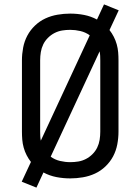

<svg xmlns="http://www.w3.org/2000/svg" viewBox="-20 -805 640 875"><path d="M146 50 79 23 121 -67Q110 -81 101.5 -97.5Q93 -114 88 -132Q83 -150 81.5 -168Q80 -186 80 -205V-530Q80 -559 85.5 -588Q91 -617 104.5 -642.5Q118 -668 139.5 -688.5Q161 -709 187 -721Q213 -733 242 -738Q271 -743 300 -743Q332 -743 363 -737Q394 -731 422 -716L454 -785L521 -758L479 -668Q490 -654 498.5 -637.5Q507 -621 512 -603Q517 -585 518.5 -567Q520 -549 520 -530V-205Q520 -176 514.5 -147Q509 -118 495.5 -92.5Q482 -67 460.5 -46.5Q439 -26 413 -14Q387 -2 358 3Q329 8 300 8Q268 8 237 2Q206 -4 178 -19ZM166 -164 389 -644Q370 -658 346.5 -663.5Q323 -669 300 -669Q281 -669 263 -666Q245 -663 228.5 -654.5Q212 -646 198.5 -632.5Q185 -619 177 -602.5Q169 -586 166 -567.5Q163 -549 163 -530V-205Q163 -195 163.5 -184.5Q164 -174 166 -164ZM300 -66Q319 -66 337 -69Q355 -72 371.5 -80.5Q388 -89 401.5 -102.5Q415 -116 423 -132.5Q431 -149 434 -167.5Q437 -186 437 -205V-530Q437 -540 436.5 -550.5Q436 -561 434 -571L211 -91Q230 -77 253.5 -71.5Q277 -66 300 -66Z"/></svg>

Font: Iosevka Extended
Style: Regular
Weight: 400
Width: 7
Monospace: yes
Designer: Belleve Invis
Foundry: Belleve Invis
Version: Version 32.5.0; ttfautohint (v1.8.4)